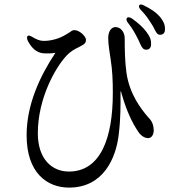

<svg xmlns="http://www.w3.org/2000/svg" viewBox="-20 -816 790 873"><path d="M608 -637C610 -634 613 -627 615 -622C623 -604 629 -591 643 -590C657 -589 667 -598 667 -614C668 -632 663 -649 645 -672C631 -691 609 -711 580 -732C568 -739 560 -739 557 -734C553 -728 555 -721 562 -712C583 -686 596 -661 608 -637ZM107 -629C126 -595 146 -578 174 -574C193 -572 216 -573 232 -576C161 -469 101 -340 101 -201C101 -28 196 37 294 37C450 37 508 -97 520 -206C529 -278 528 -344 528 -381C528 -409 528 -409 535 -383C556 -310 582 -257 606 -221C618 -201 636 -188 653 -188C671 -188 679 -206 679 -224C678 -255 667 -270 651 -286C620 -323 569 -388 555 -485C548 -534 547 -592 547 -642C547 -669 530 -692 506 -693C486 -693 472 -674 472 -642C472 -616 479 -572 483 -547C491 -496 493 -451 493 -393C493 -185 436 -36 293 -36C217 -36 152 -92 152 -210C152 -371 234 -510 279 -559C300 -583 319 -592 337 -601C340 -603 346 -605 348 -607C367 -616 371 -624 371 -635C371 -650 342 -679 319 -679C310 -679 306 -676 298 -670L280 -659C252 -641 213 -630 179 -630C161 -630 145 -637 127 -648C115 -655 108 -656 105 -652C102 -647 102 -640 107 -629ZM621 -770C644 -747 657 -726 671 -704C675 -698 680 -689 683 -682C690 -669 695 -659 706 -658C722 -657 731 -667 730 -684C731 -700 725 -719 705 -742C689 -760 667 -775 635 -791C624 -797 616 -797 613 -792C610 -786 613 -779 621 -770Z"/></svg>

Font: 寒蝉锦书宋 CompactLight
Style: Bold
Weight: 400
Width: 4
Designer: 寒蝉锦书宋{Warren} 思源宋体{Ryoko NISHIZUKA 西塚涼子 (kana & ideographs); Frank Grießhammer (Latin, Greek & Cyrillic); Wenlong ZHANG 
Foundry: Adobe & ChillType
Version: Version 2.000;Glyphs 3.1.1 (3135)